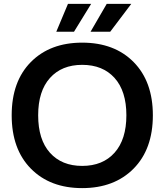

<svg xmlns="http://www.w3.org/2000/svg" viewBox="-20 -957 845 986"><path d="M402 -738Q568 -738 666.5 -638Q765 -538 765 -365Q765 -191 666 -91Q567 9 402 9Q237 9 138.5 -91Q40 -191 40 -365Q40 -539 138.5 -638.5Q237 -738 402 -738ZM402 -105Q508 -105 568.5 -173Q629 -241 629 -365Q629 -489 568.5 -556.5Q508 -624 402 -624Q297 -624 236.5 -556.5Q176 -489 176 -365Q176 -240 236.5 -172.5Q297 -105 402 -105ZM269 -794 329 -937H448L360 -794ZM445 -794 528 -937H654L546 -794Z"/></svg>

Font: Mona Sans SemiBold
Style: Regular
Weight: 600
Designer: Deni Anggara
Foundry: GitHub
Version: Version 2.000;Glyphs 3.2.3 (3260)